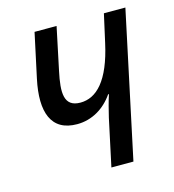

<svg xmlns="http://www.w3.org/2000/svg" viewBox="-86 -609 617 682"><g transform="rotate(-15 222.0 -268.0)"><path d="M241 0H322L436 -536H357L334 -433C305 -301 254 -251 195 -251C133 -251 134 -304 150 -379L183 -536H102L67 -373C42 -256 68 -180 164 -180C219 -180 266 -209 297 -254H300C292 -230 284 -199 278 -173Z"/></g></svg>

Font: Noto Sans Condensed
Style: Italic
Weight: 400
Width: 3
Italic angle: -12°
Designer: Monotype Design Team
Foundry: Monotype Imaging Inc.
Version: Version 2.013